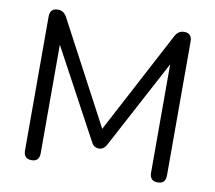

<svg xmlns="http://www.w3.org/2000/svg" viewBox="-79 -804 1013 903"><g transform="rotate(10 427.5 -352.5)"><path d="M127 7Q89 7 89 -33V-672Q89 -712 127 -712Q155 -712 170 -684L429 -196L687 -684Q702 -712 730 -712Q767 -712 767 -672V-33Q767 7 729 7Q691 7 691 -33V-550L465 -126Q452 -102 429 -102Q405 -102 393 -126L164 -551V-33Q164 7 127 7Z"/></g></svg>

Font: Nunito
Style: Regular
Weight: 400
Designer: Vernon Adams
Foundry: Vernon Adams
Version: Version 3.602